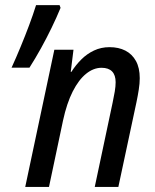

<svg xmlns="http://www.w3.org/2000/svg" viewBox="-20 -734 608 754"><path d="M79.1 0 193.4 -538.6H268.6L257.8 -451.7H260.3Q277.3 -478.5 299.3 -500.5Q321.3 -522.5 349.1 -535.6Q377 -548.8 410.2 -548.8Q445.8 -548.8 472.4 -535.2Q499 -521.5 513.9 -494.4Q528.8 -467.3 528.8 -427.2Q528.8 -406.2 524.9 -381.6Q521 -356.9 516.1 -333.5L444.8 0H352.1L422.4 -331.5Q427.2 -354 430.7 -374.5Q434.1 -395 434.1 -411.1Q434.1 -439 420.2 -453.4Q406.2 -467.8 378.9 -467.8Q347.2 -467.8 318.1 -444.3Q289.1 -420.9 265.6 -374.8Q242.2 -328.6 227.5 -260.7L172.4 0ZM25.4 -468.3Q43.5 -507.8 61 -550.3Q78.6 -592.8 94.2 -634.5Q109.9 -676.3 121.6 -713.9H213.9L217.8 -703.1Q202.1 -665 182.6 -624.8Q163.1 -584.5 140.9 -544.4Q118.7 -504.4 95.7 -468.3Z"/></svg>

Font: Open Sans SemiCondensed Medium
Style: Italic
Weight: 500
Width: 4
Italic angle: -12°
Designer: Monotype Design Team
Foundry: Monotype Imaging Inc.
Version: Version 3.000